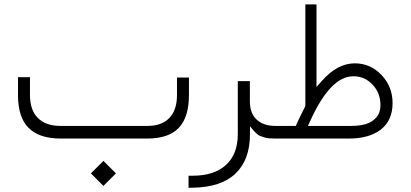

<svg xmlns="http://www.w3.org/2000/svg" viewBox="-20 -643 1905 891"><path d="M261.2 -58.6H664.1Q730.5 -58.6 765.9 -95.5Q801.3 -132.3 801.3 -201.7V-283.2H856.9V-203.1Q856.9 -99.1 809.6 -49.6Q762.2 0 662.6 0H262.7Q162.1 0 112.8 -49.3Q63.5 -98.6 63.5 -201.2V-284.7H119.1V-201.7Q119.1 -132.3 155.8 -95.5Q192.4 -58.6 261.2 -58.6ZM401.9 161.6 460 103.5 518.1 161.6 460 219.7Z M1266.1 0H1259.3Q1242.2 0 1228.8 -1.2Q1215.3 -2.4 1204.6 -5.9Q1193.8 -9.3 1187.3 -12Q1180.7 -14.6 1173.1 -21.2Q1165.5 -27.8 1162.1 -31.2Q1158.7 -34.7 1151.1 -43.9Q1143.6 -53.2 1140.1 -57.1V-23.9V-21Q1140.1 98.1 1073.2 162.1Q1006.3 226.1 875.5 228L855 228.5V172.4H874.5Q974.1 172.4 1028.8 122.3Q1083.5 72.3 1083.5 -20.5V-266.6H1139.6V-172.4Q1139.6 -117.7 1170.9 -88.1Q1202.1 -58.6 1259.3 -58.6H1266.6Q1278.8 -58.6 1278.8 -32.7V-27.3Q1278.8 -16.1 1275.6 -8.1Q1272.5 0 1266.1 0Z M1262.2 -58.6H1343.3H1353L1356.9 -67.9Q1363.3 -84 1395.5 -147.9L1397 -150.9V-154.3V-622.6H1448.7V-277.8V-239.3L1474.1 -268.1Q1546.4 -349.1 1626 -349.1Q1699.2 -349.1 1750.5 -294.9Q1801.8 -240.7 1801.8 -164.6Q1801.8 -84.5 1747.8 -42.2Q1693.8 0 1598.1 0H1262.7Q1250 0 1250 -27.3V-32.7Q1250 -58.6 1262.2 -58.6ZM1745.6 -154.8Q1745.6 -211.4 1709 -250.2Q1672.4 -289.1 1620.6 -289.1Q1564.9 -289.1 1514.9 -235.8Q1464.8 -182.6 1418.5 -79.1L1408.7 -58.6H1431.6H1607.9Q1647.5 -58.6 1677 -67.1Q1706.5 -75.7 1726.1 -97.9Q1745.6 -120.1 1745.6 -154.8Z"/></svg>

Font: Shabnam Thin FD-WOL
Style: Thin-FD-WOL
Weight: 100
Foundry: DejaVu fonts team - Redesigned by Saber Rastikerdar - Based on Vazir font
Version: Version 5.0.1